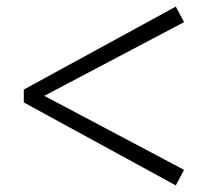

<svg xmlns="http://www.w3.org/2000/svg" viewBox="-20 -656 642 581"><path d="M114 -366 537 -142 512 -95 52 -346V-385L512 -636L537 -589Z"/></svg>

Font: `n[OS CN
Style: <[WOS[P|ûg*[NI>           
Weight: 700
Designer: Ryoko NISHIZUKA ¬âXZm¬º[P (kana & ideographs); Frank Grie√ühammer (Latin, Greek & Cyrillic); Wenlong ZHANG _ e¬á¬ü¬ô (b
Foundry: Adobe Systems Incorporated
Version: Version 1.00 April 7, 2017, initial release